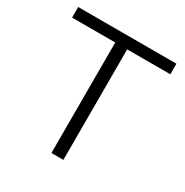

<svg xmlns="http://www.w3.org/2000/svg" viewBox="-164 -842 938 975"><g transform="rotate(30 305.0 -355.0)"><path d="M593 -648H340V0H270V-648H17V-710H593Z"/></g></svg>

Font: PTCRaleway
Style: Regular
Weight: 400
Designer: Matt McInerney, Pablo Impallari, Rodrigo Fuenzalida
Foundry: Matt McInerney, Pablo Impallari, Rodrigo Fuenzalida
Version: Version 3.000g; ttfautohint (v1.5) -l 8 -r 28 -G 28 -x 14 -D